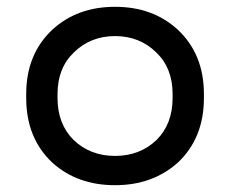

<svg xmlns="http://www.w3.org/2000/svg" viewBox="-20 -530 660 564"><path d="M579 -254V-242Q579 -124 502 -52Q428 14 318 14Q207 14 134 -52Q57 -124 57 -242V-254Q57 -371 134 -443Q207 -510 318 -510Q429 -510 502 -443Q579 -371 579 -254ZM196 -119Q245 -72 318 -72Q391 -72 440 -119Q487 -166 487 -242V-254Q487 -330 439 -376Q390 -424 318 -424Q246 -424 197 -376Q149 -330 149 -254V-242Q149 -166 196 -119Z"/></svg>

Font: Rilu
Style: Bold
Weight: 500
Designer: Alí Sinisterra
Foundry: Alí Sinisterra
Version: ""